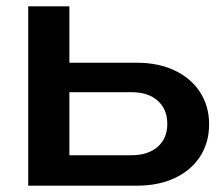

<svg xmlns="http://www.w3.org/2000/svg" viewBox="-20 -586 702 606"><path d="M69 -566H199V-36L153 -96H395Q447 -96 477.5 -122.5Q508 -149 508 -195Q508 -241 478 -268Q448 -295 395 -295H157V-388H412Q480 -388 531.5 -363.5Q583 -339 611.5 -295Q640 -251 640 -194Q640 -136 611.5 -92Q583 -48 531.5 -24Q480 0 413 0H69Z"/></svg>

Font: Unbounded Variable
Style: Regular
Weight: 400
Designer: Luke Prowse, Jean-Baptiste Morizot, Fátima Lázaro, Florian Runge
Foundry: NaN
Version: Version 1.600;FEAKit 1.0